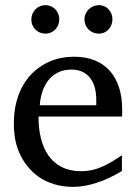

<svg xmlns="http://www.w3.org/2000/svg" viewBox="-20 -715 530 748"><path d="M131 -261H455C456 -266 456 -271 456 -276V-289C456 -412 393 -494 269 -494C235 -494 204 -488 175 -476C90 -440 34 -356 34 -235C34 -193 40 -156 53 -125C86 -46 156 13 265 13C282 13 299 11 315 8C369 -3 414 -24 455 -49V-110C413 -83 364 -48 297 -48C177 -48 130 -141 130 -260ZM355 -327V-305H135C140 -380 179 -444 258 -444C325 -444 355 -394 355 -327ZM157 -695C126 -695 102 -670 102 -639C102 -608 126 -584 157 -584C188 -584 211 -609 211 -640C211 -670 188 -695 157 -695ZM365 -695C335 -695 309 -670 309 -640C309 -608 333 -584 365 -584C396 -584 418 -609 418 -640C418 -671 395 -695 365 -695Z"/></svg>

Font: Veleka
Style: Regular
Weight: 400
Designer: Stefan Peev, Context Ltd, 2016; SIL International, 1997-2014.
Foundry: Stefan Peev, Context Ltd, 2016
Version: Version 1.000